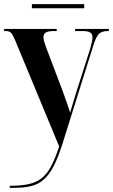

<svg xmlns="http://www.w3.org/2000/svg" viewBox="-21 -676 546 928"><path d="M26 222Q80 222 117 214Q154 206 180 185.5Q206 165 226 127.5Q246 90 265 32L54 -477Q42 -506 33.5 -516Q25 -526 8 -526H-1V-536H253V-526H241Q212 -526 200.5 -519Q189 -512 189 -496Q189 -487 193 -473.5Q197 -460 203 -444L283 -233Q297 -195 304.5 -172.5Q312 -150 318 -132Q325 -154 331.5 -177Q338 -200 345 -222L416 -444Q420 -460 423 -473Q426 -486 426 -495Q426 -512 415 -519Q404 -526 377 -526H342V-536H505V-526H501Q471 -526 457 -512Q443 -498 430 -456L280 22Q259 88 237 129.5Q215 171 188.5 193.5Q162 216 127 224Q92 232 45 232H26ZM133 -636V-656H386V-636Z"/></svg>

Font: Noto Serif Display Condensed
Style: Bold
Weight: 700
Width: 3
Designer: Monotype Design Team
Foundry: Monotype Imaging Inc.
Version: Version 2.009